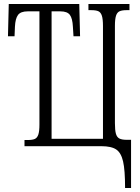

<svg xmlns="http://www.w3.org/2000/svg" viewBox="-20 -734 704 964"><path d="M489 0H103V-31H119Q143 -31 155 -36.5Q167 -42 172.5 -58.5Q178 -75 178 -109V-677H119Q84 -677 70.5 -659Q57 -641 55 -600L53 -552H20L24 -714H378L382 -552H349L346 -600Q344 -641 331 -659Q318 -677 283 -677H239V-37H497V-603Q497 -638 491.5 -655Q486 -672 474 -677.5Q462 -683 438 -683H424V-714H630V-683H616Q593 -683 580.5 -677.5Q568 -672 562.5 -655Q557 -638 557 -604V-116Q557 -80 562 -62.5Q567 -45 579.5 -38.5Q592 -32 617 -32H638V210H608Q608 120 598 76.5Q588 33 563.5 16.5Q539 0 489 0Z"/></svg>

Font: Noto Serif CondLight
Style: Regular
Weight: 300
Width: 3
Designer: Monotype Design Team
Foundry: Monotype Imaging Inc.
Version: Version 1.001